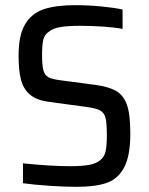

<svg xmlns="http://www.w3.org/2000/svg" viewBox="-20 -716 578 744"><path d="M69 -6V-83Q177 -72 251 -72Q298 -72 325 -77Q352 -82 368 -95Q384 -107 389 -129Q394 -151 394 -190Q394 -239 389 -259Q384 -279 368 -288Q352 -297 312 -302L172 -321Q122 -327 96 -349.5Q70 -372 61 -408Q52 -444 52 -501Q52 -579 77 -621.5Q102 -664 149 -680Q196 -696 271 -696Q321 -696 373 -691Q425 -686 455 -679V-604Q424 -610 378.5 -613Q333 -616 291 -616Q241 -616 213 -611Q185 -606 169 -593Q152 -581 147.5 -561Q143 -541 143 -504Q143 -463 148 -444Q153 -425 167 -417Q181 -409 214 -405L350 -387Q400 -380 428.5 -364.5Q457 -349 471 -312Q485 -276 485 -198Q485 -113 461.5 -68Q438 -23 394 -7.5Q350 8 277 8Q230 8 171.5 4Q113 0 69 -6Z"/></svg>

Font: Saira Semi Condensed
Style: Regular
Weight: 400
Width: 4
Designer: Hector Gatti with collaboration of the Omnibus-Type team
Foundry: Omnibus-Type
Version: Version 1.001; ttfautohint (v1.8)